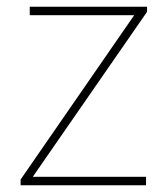

<svg xmlns="http://www.w3.org/2000/svg" viewBox="-20 -548 496 568"><path d="M412 0H41V-17L377 -503H68V-528H415V-513L77 -25H412Z"/></svg>

Font: Noto Sans Myanmar Thin
Style: Regular
Weight: 100
Designer: Monotype Design Team
Foundry: Monotype Imaging Inc.
Version: Version 2.107; ttfautohint (v1.8.4.7-5d5b)